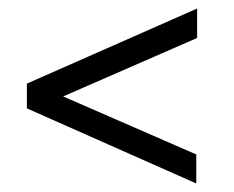

<svg xmlns="http://www.w3.org/2000/svg" viewBox="-20 -591 548 450"><path d="M43 -337V-395L442 -571V-502L128 -365L440 -229V-161Z"/></svg>

Font: Encode Sans Narrow
Style: Regular
Weight: 400
Designer: Pablo Impallari, Andres Torresi
Foundry: Pablo Impallari, Andres Torresi
Version: Version 1.000; ttfautohint (v1.00) -l 8 -r 50 -G 200 -x 14 -